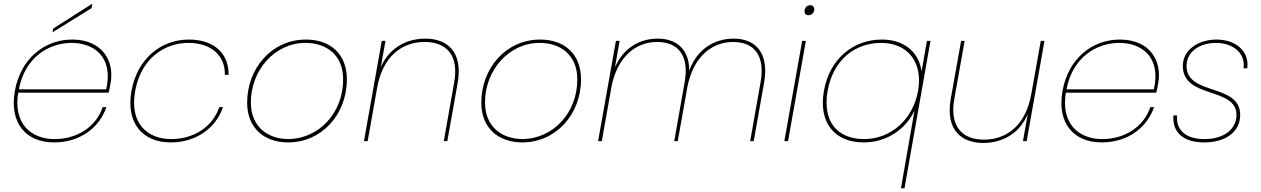

<svg xmlns="http://www.w3.org/2000/svg" viewBox="-20 -760 6793 1034"><path d="M68 -261H565C570 -279 571 -289 576 -315C596 -428 534 -547 369 -547C219 -547 91 -444 60 -270C29 -96 121 7 271 7C411 7 515 -72 553 -183H533C497 -76 394 -11 274 -11C151 -11 48 -90 79 -267L81 -275C112 -451 243 -529 366 -529C486 -529 592 -453 552 -279H72ZM266 -606 263 -586 473 -716 477 -740Z M688 -270C657 -96 749 7 899 7C1039 7 1143 -72 1181 -183H1161C1125 -76 1022 -11 902 -11C778 -11 676 -91 708 -270C740 -449 870 -529 994 -529C1114 -529 1193 -464 1191 -357H1211C1213 -468 1137 -547 997 -547C847 -547 719 -444 688 -270Z M1532 7C1710 7 1848 -141 1848 -333C1848 -469 1759 -547 1628 -547C1443 -547 1311 -392 1311 -207C1311 -72 1401 7 1532 7ZM1535 -11C1426 -11 1331 -73 1331 -209C1331 -382 1460 -529 1625 -529C1734 -529 1828 -468 1828 -332C1828 -152 1698 -14 1535 -11Z M1940 0H1960L2056 -540H2036ZM2370 0H2389L2445 -315C2474 -482 2388 -552 2270 -552C2152 -552 2044 -484 2012 -340L2011 -287C2041 -456 2144 -534 2267 -534C2386 -534 2452 -461 2426 -317Z M2793 7C2971 7 3109 -141 3109 -333C3109 -469 3020 -547 2889 -547C2704 -547 2572 -392 2572 -207C2572 -72 2662 7 2793 7ZM2796 -11C2687 -11 2592 -73 2592 -209C2592 -382 2721 -529 2886 -529C2995 -529 3089 -468 3089 -332C3089 -152 2959 -14 2796 -11Z M3201 0H3221L3317 -540H3297ZM3611 0H3630L3686 -315C3715 -482 3634 -552 3522 -552C3410 -552 3304 -485 3269 -327L3271 -282C3301 -452 3402 -534 3519 -534C3632 -534 3693 -461 3667 -317ZM4020 0H4039L4095 -315C4124 -482 4043 -552 3931 -552C3818 -552 3711 -485 3676 -327L3680 -282C3710 -452 3812 -534 3928 -534C4041 -534 4102 -461 4076 -317Z M4204 0H4224L4320 -540H4300ZM4334 -678C4348 -678 4362 -688 4365 -705C4368 -722 4357 -732 4343 -732C4329 -732 4316 -722 4313 -705C4310 -688 4320 -678 4334 -678Z M4417 -270C4387 -98 4476 7 4631 7C4760 7 4861 -69 4905 -165L4832 254H4851L4991 -540H4972L4943 -375C4931 -471 4858 -547 4729 -547C4574 -547 4447 -442 4417 -270ZM4924 -270C4896 -114 4775 -11 4634 -11C4486 -11 4409 -109 4437 -270C4465 -431 4578 -529 4726 -529C4867 -529 4952 -426 4924 -270Z M5605 -540H5585L5489 0H5509ZM5175 -540H5156L5100 -227C5071 -60 5158 10 5276 10C5393 10 5502 -58 5532 -202L5534 -255C5505 -86 5402 -8 5279 -8C5160 -8 5094 -81 5119 -225Z M5710 -261H6207C6212 -279 6213 -289 6218 -315C6238 -428 6176 -547 6011 -547C5861 -547 5733 -444 5702 -270C5671 -96 5763 7 5913 7C6053 7 6157 -72 6195 -183H6175C6139 -76 6036 -11 5916 -11C5793 -11 5690 -90 5721 -267L5723 -275C5754 -451 5885 -529 6008 -529C6128 -529 6234 -453 6194 -279H5714Z M6466 7C6579 7 6659 -49 6659 -141C6659 -313 6370 -243 6370 -405C6370 -482 6441 -529 6529 -529C6616 -529 6689 -477 6677 -392H6697C6710 -486 6632 -547 6532 -547C6431 -547 6350 -490 6350 -405C6350 -226 6639 -294 6639 -141C6639 -69 6577 -11 6467 -11C6364 -11 6313 -60 6319 -138H6299C6293 -37 6364 7 6466 7Z"/></svg>

Font: Poppins Devanagari Thin
Style: Italic
Weight: 100
Italic angle: -10°
Designer: Ninad Kale (Devanagari), Jonny Pinhorn (Latin)
Foundry: Indian Type Foundry
Version: 4.005